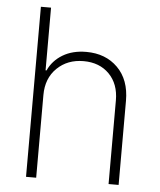

<svg xmlns="http://www.w3.org/2000/svg" viewBox="-52 -772 681 818"><g transform="rotate(5 288.0 -363.5)"><path d="M133.2 -353.7V0H89.8V-727.3H133.2V-459.2H137.4Q156.6 -501.8 198.7 -527.2Q240.8 -552.6 299.7 -552.6Q382.5 -552.6 434.1 -501.1Q485.8 -449.6 485.8 -359.7V0H442.8V-358Q442.8 -427.9 401.3 -470.2Q359.7 -512.4 291.5 -512.4Q222.7 -512.4 177.9 -468.8Q133.2 -425.1 133.2 -353.7Z"/></g></svg>

Font: Inter UI Extra Light
Style: Regular
Weight: 200
Designer: Rasmus Andersson
Foundry: rsms
Version: 3.2;8d6f07862